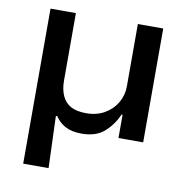

<svg xmlns="http://www.w3.org/2000/svg" viewBox="-77 -573 805 827"><g transform="rotate(10 325.5 -159.0)"><path d="M78 180V-498H189V-203Q189 -165 201.5 -137Q214 -109 239.5 -95Q265 -81 307 -81Q353 -81 387.5 -101Q422 -121 441 -154Q460 -187 460 -225V-498H571V0H463V-102H459Q436 -52 400 -21.5Q364 9 303 9Q259 9 231.5 -6Q204 -21 187 -47H181L189 180Z"/></g></svg>

Font: Nunito Sans 7pt SemiExpanded SemiBold
Style: Regular
Weight: 600
Width: 6
Designer: Vernon Adams
Foundry: Vernon Adams
Version: Version 3.101;gftools[0.9.27]